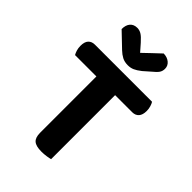

<svg xmlns="http://www.w3.org/2000/svg" viewBox="-247 -934 1038 1038"><g transform="rotate(45 272.5 -414.5)"><path d="M210.8 -490.8 209.1 -606.7H508.1Q513.8 -598.1 518.4 -583.1Q523.1 -568.2 523.1 -550.9Q523.1 -521.1 509.5 -505.9Q495.9 -490.8 472.3 -490.8ZM333 -606.7 334.7 -490.8H35.3Q29.7 -499.8 25 -514.7Q20.4 -529.7 20.4 -546.9Q20.4 -577.8 34 -592.2Q47.6 -606.7 71.2 -606.7ZM198.6 -517.8H341.6V-1.3Q332.6 1.3 313.9 4.1Q295.1 7 275.6 7Q233.8 7 216.2 -8.3Q198.6 -23.6 198.6 -60.4ZM275.5 -748.1Q297.8 -769.4 321.5 -792Q345.1 -814.7 368.1 -835.8Q395.4 -835.4 413.7 -820.5Q431.9 -805.6 431.9 -782.3Q431.9 -764.4 422.8 -751.1Q413.6 -737.8 391.4 -720.2L352.5 -685.9Q329.7 -668 312.9 -660.7Q296.1 -653.4 275.5 -653.4Q250.6 -653.4 232.2 -663Q213.8 -672.7 196.8 -689L113.8 -768.4Q113.8 -799.3 128.4 -816.2Q143 -833.1 169.3 -833.1Q186.2 -833.1 201.3 -824.1Q216.4 -815.2 239.3 -789.3Z"/></g></svg>

Font: Baloo Tammudu 2
Style: Regular
Weight: 400
Designer: Maithili Shingre, Omkar Shende and Ek Type
Foundry: Ek Type
Version: Version 1.700